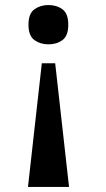

<svg xmlns="http://www.w3.org/2000/svg" viewBox="-20 -562 420 762"><path d="M199 -311 254 180H91L146 -311ZM172 -542Q205 -542 228 -525Q251 -508 251 -464Q251 -420 228 -403Q205 -386 172 -386Q140 -386 116.5 -403Q93 -420 93 -464Q93 -508 116.5 -525Q140 -542 172 -542Z"/></svg>

Font: Noto Serif Bengali ExtraBold
Style: Regular
Weight: 800
Designer: Juan Bruce, Universal Thirst, Indian Type Foundry and the Monotype Design Team.
Foundry: Monotype Imaging Inc.
Version: Version 2.003